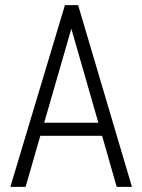

<svg xmlns="http://www.w3.org/2000/svg" viewBox="-20 -731 557 751"><path d="M152.8 -251H364.7L259.8 -616.2H258.3ZM379.4 -199.7H137.7L80.1 0H20.5L233.9 -710.9H285.6L496.1 0H436.5Z"/></svg>

Font: RobotoCondensed-Light
Style: Light
Weight: 300
Designer: Google
Version: Version 1.200311; 2013